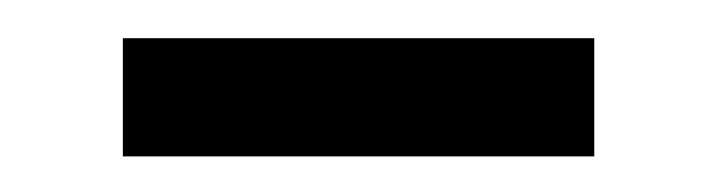

<svg xmlns="http://www.w3.org/2000/svg" viewBox="-20 -331 383 103"><path d="M45.9 -247.1V-310.5H298.8V-247.1Z"/></svg>

Font: Gen Shin Gothic Normal
Style: Regular
Weight: 300
Designer: [Source Han Sans]
Ryoko NISHIZUKA  (kana & ideographs); Paul D. Hunt (Latin, Greek & Cyrillic); Wenlong ZHANG  (bopomofo
Version: Version 1.002.20150607